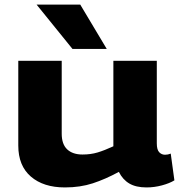

<svg xmlns="http://www.w3.org/2000/svg" viewBox="-20 -810 787 840"><path d="M264 10Q170 10 115 -37.5Q60 -85 60 -173V-544H250V-225Q250 -179 274 -156.5Q298 -134 341 -134Q377 -134 407 -143Q437 -152 476 -170V-544H666V-183Q666 -155 676.5 -144Q687 -133 702 -133Q715 -133 727 -138L743 -21Q722 -8 688.5 1Q655 10 621 10Q575 10 546 -7Q517 -24 500 -58Q441 -26 386 -8Q331 10 264 10ZM297 -596 140 -790H331L447 -596Z"/></svg>

Font: Georama Extended
Style: Bold
Weight: 700
Width: 7
Designer: Jean-Baptiste Levee
Foundry: Production Type
Version: Version 1.000